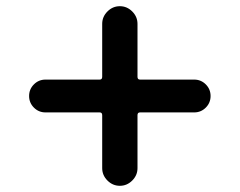

<svg xmlns="http://www.w3.org/2000/svg" viewBox="-20 -600 774 620"><path d="M127 -237Q105 -237 89.5 -252.5Q74 -268 74 -290Q74 -312 89.5 -327.5Q105 -343 127 -343H302Q310 -343 310 -352V-523Q310 -546 327 -563Q344 -580 367 -580Q390 -580 407 -563Q424 -546 424 -523V-352Q424 -343 432 -343H607Q629 -343 644.5 -327.5Q660 -312 660 -290Q660 -268 644.5 -252.5Q629 -237 607 -237H432Q424 -237 424 -228V-57Q424 -34 407 -17Q390 0 367 0Q344 0 327 -17Q310 -34 310 -57V-228Q310 -237 302 -237Z"/></svg>

Font: Rounded Mplus 1c Bold
Style: Bold
Weight: 700
Version: Version 1.059.20150529